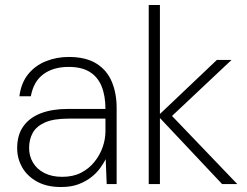

<svg xmlns="http://www.w3.org/2000/svg" viewBox="-20 -740 992 772"><path d="M225 12Q168 12 128.5 -10Q89 -32 69 -67.5Q49 -103 49 -144Q49 -198 74.5 -233Q100 -268 145.5 -285Q191 -302 252 -302H404Q404 -355 388.5 -393Q373 -431 340.5 -451Q308 -471 256 -471Q195 -471 155 -442Q115 -413 104 -353H58Q65 -407 93.5 -442Q122 -477 165 -494Q208 -511 256 -511Q325 -511 367.5 -484.5Q410 -458 429.5 -411.5Q449 -365 449 -306V0H409L405 -100Q397 -84 383 -64.5Q369 -45 347.5 -28Q326 -11 296.5 0.5Q267 12 225 12ZM230 -29Q274 -29 306 -45.5Q338 -62 360 -89.5Q382 -117 393 -149Q404 -181 404 -212V-263H255Q195 -263 160.5 -247.5Q126 -232 111.5 -205.5Q97 -179 97 -145Q97 -113 112.5 -86.5Q128 -60 158 -44.5Q188 -29 230 -29Z M873 0 615 -274 852 -499H911L657 -260L658 -288L934 0ZM578 0V-720H623V0Z"/></svg>

Font: DM Sans 20pt ExtraLight
Style: Regular
Weight: 250
Version: Version 4.004;gftools[0.9.30]